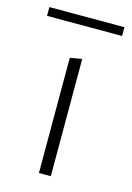

<svg xmlns="http://www.w3.org/2000/svg" viewBox="-99 -605 449 655"><g transform="rotate(15 125.5 -278.0)"><path d="M-7 -525V-556H258V-525ZM105 0V-407L147 -414V0Z"/></g></svg>

Font: EauTestText Light
Style: Regular
Weight: 300
Designer: Christian Thalmann (Catharsis Fonts)
Version: Version 0.001;PS 000.001;hotconv 1.0.88;makeotf.lib2.5.64775